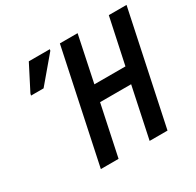

<svg xmlns="http://www.w3.org/2000/svg" viewBox="-154 -887 1083 1060"><g transform="rotate(-30 387.5 -357.0)"><path d="M199 0 350 -714H463L402 -423H600L662 -714H775L624 0H510L578 -322H380L312 0ZM68 -544 71 -556 152 -714H286L284 -705L148 -544Z"/></g></svg>

Font: Noto Sans Condensed SemiBold
Style: Italic
Weight: 600
Width: 3
Italic angle: -12°
Designer: Monotype Design Team
Foundry: Monotype Imaging Inc.
Version: Version 2.013; ttfautohint (v1.8.4.7-5d5b)